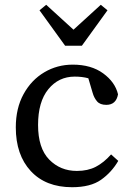

<svg xmlns="http://www.w3.org/2000/svg" viewBox="-20 -769 549 802"><path d="M281 13Q171 13 108.5 -54.5Q46 -122 46 -237Q46 -317 78.5 -376Q111 -435 165 -467Q219 -499 284 -499Q361 -499 411 -462.5Q461 -426 473 -375Q465 -331 424 -331Q398 -331 385.5 -345.5Q373 -360 367 -381L349 -442Q324 -449 292 -449Q225 -449 182 -396.5Q139 -344 139 -247Q139 -150 185.5 -102.5Q232 -55 301 -55Q347 -55 380.5 -72.5Q414 -90 444 -124L474 -97Q446 -49 402 -18Q358 13 281 13ZM173 -749 287 -645 401 -749 429 -726 322 -578H252L145 -726Z"/></svg>

Font: Source Serif 4 SmText
Style: Regular
Weight: 400
Designer: Frank Grießhammer
Foundry: Adobe
Version: Version 4.005;hotconv 1.1.0;makeotfexe 2.6.0